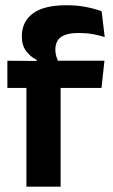

<svg xmlns="http://www.w3.org/2000/svg" viewBox="-20 -696 420 716"><path d="M228.5 -676.5Q267.5 -676.5 300.5 -670Q333.5 -663.5 359 -654L370.5 -558Q349 -564.5 325.8 -568.8Q302.5 -573 274.5 -573Q241 -573 221.8 -565.5Q202.5 -558 194.5 -544Q186.5 -530 186.5 -511V-509.5Q186.5 -496 190.5 -484Q194.5 -472 200 -462.5L116.5 -459.5V-473Q93.5 -484 77.5 -505.5Q61.5 -527 61.5 -559V-561.5Q61.5 -614.5 102.2 -645.5Q143 -676.5 228.5 -676.5ZM78.5 0V-433H206V0ZM7.5 -368V-469.5L131.5 -468.5L181.5 -469.5H369.5L358.5 -368Z"/></svg>

Font: Anek Tamil Medium SemiBold
Style: Regular
Weight: 600
Version: Version 1.003